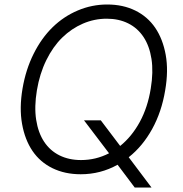

<svg xmlns="http://www.w3.org/2000/svg" viewBox="-20 -757 806 845"><path d="M707 -359.7Q691.4 -264.9 649.7 -189.3Q608 -113.6 546.5 -65L646.7 68.2H572.8L497.5 -32Q422.6 9.9 335.2 9.9Q265.6 9.9 211.1 -16.7Q156.6 -43.3 123 -92.7Q89.5 -142 77.1 -211.8Q64.6 -281.6 79.2 -367.5Q93.4 -451 128 -520.2Q162.6 -589.5 211.5 -637.1Q260.3 -684.7 322.3 -710.9Q384.2 -737.2 452.1 -737.2Q521 -737.2 575.3 -710.6Q629.6 -683.9 663.2 -634.6Q696.7 -585.2 709.3 -515.6Q721.9 -446 707 -359.7ZM349.8 -227.3H423.7L508.9 -114.7Q560 -155.9 595.2 -220.3Q630.3 -284.8 643.5 -367.5Q655.5 -440.3 646.7 -497.5Q637.8 -554.7 611.7 -594.1Q585.6 -633.5 544.2 -654.1Q502.8 -674.7 449.9 -674.7Q395.2 -674.7 345 -653.1Q294.7 -631.4 253.9 -591.6Q213.1 -551.8 183.8 -492.2Q154.5 -432.5 142.4 -359.7Q130.3 -286.9 139.2 -229.8Q148.1 -172.6 174.2 -133.2Q200.3 -93.8 241.8 -73.2Q283.4 -52.6 336.6 -52.6Q402 -52.6 459.9 -82.4Z"/></svg>

Font: Karasuma Gothic
Style: Light Italic
Weight: 300
Italic angle: 9.39998°
Designer: Rasmus Andersson / Ryoko Nishizuka
Foundry: rsms
Version: Version 1.00